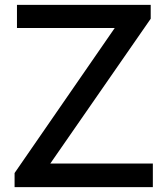

<svg xmlns="http://www.w3.org/2000/svg" viewBox="-20 -770 690 790"><path d="M608.9 -97.2V0H40V-58.1L452.1 -654.8H49.8V-750H600.1V-692.9L187 -97.2Z"/></svg>

Font: Oakes Grotesk Medium
Style: Regular
Weight: 500
Designer: Samuel Oakes
Foundry: Samuel Oakes
Version: Version 1.000;PS 001.000;hotconv 1.0.88;makeotf.lib2.5.64775